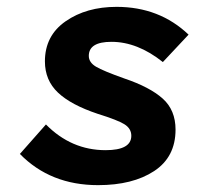

<svg xmlns="http://www.w3.org/2000/svg" viewBox="-20 -528 640 560"><path d="M266 12Q127 12 38 -79L114 -165Q188 -90 288 -90Q363 -90 363 -132Q363 -153 343 -165.5Q323 -178 265 -196Q187 -222 149 -258Q111 -294 111 -349Q111 -424 171.5 -466Q232 -508 320 -508Q445 -508 530 -427L455 -347Q381 -406 305 -406Q239 -406 239 -365Q239 -346 260 -333.5Q281 -321 343 -299Q417 -274 454.5 -240.5Q492 -207 492 -150Q492 -70 429.5 -29Q367 12 266 12Z"/></svg>

Font: TypoPRO Source Code Pro
Style: Bold Italic
Weight: 700
Italic angle: -11°
Monospace: yes
Designer: Paul D. Hunt, Teo Tuominen
Foundry: Adobe Systems Incorporated
Version: Version 1.030;PS 1.0;hotconv 1.0.84;makeotf.lib2.5.63406